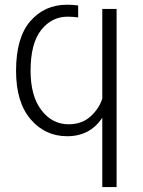

<svg xmlns="http://www.w3.org/2000/svg" viewBox="-20 -550 595 800"><path d="M46.9 -254.9Q46.9 -393.6 106.4 -461.9Q166 -530.3 258.8 -530.3Q285.2 -530.3 305.7 -527.3V-477.5Q283.2 -480.5 261.7 -480.5Q195.3 -480.5 151.4 -424.8Q107.4 -369.1 107.4 -254.9Q107.4 -150.4 152.3 -91.3Q197.3 -32.2 265.6 -32.2Q322.3 -32.2 358.4 -65.9Q394.5 -99.6 406.2 -139.6V-512.7H465.8V229.5H406.2V-59.6Q355.5 17.6 259.8 17.6Q168 17.6 107.4 -53.2Q46.9 -124 46.9 -254.9Z"/></svg>

Font: Gothic A1 Light
Style: Regular
Weight: 300
Version: Version 2.50